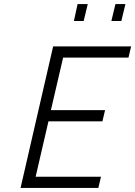

<svg xmlns="http://www.w3.org/2000/svg" viewBox="-20 -923 664 943"><path d="M343 -820 361 -903H411L391 -820ZM527 -820 547 -903H596L576 -820ZM81 0 241 -695H624L611 -640H290L230 -382H496L483 -327H218L155 -55H476L463 0Z"/></svg>

Font: Titillium Web Light
Style: Italic
Weight: 300
Italic angle: -13°
Version: Version 1.002;PS 57.000;hotconv 1.0.70;makeotf.lib2.5.55311